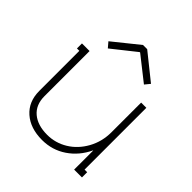

<svg xmlns="http://www.w3.org/2000/svg" viewBox="-185 -801 940 940"><g transform="rotate(45 285.5 -330.5)"><path d="M106.9 -463.9V-429.2V-151.9Q106.9 -91.8 145.3 -59.3Q183.6 -26.9 250 -26.9Q306.6 -26.9 355.5 -56.6Q404.3 -86.4 434.1 -140.1Q463.9 -193.8 463.9 -258.8V-463.9H500V-36.1H518.1V0H463.9V-131.8H462.9Q432.1 -66.9 376.2 -29.1Q320.3 8.8 250 8.8Q168.9 8.8 119.9 -34.4Q70.8 -77.6 70.8 -151.9V-429.2H54.2V-463.9ZM287.1 -633.8H284.2L161.1 -536.1L138.2 -563L271 -669.9H299.8L433.1 -563L411.1 -536.1Z"/></g></svg>

Font: Rawengulk
Style: Regular
Weight: 400
Version: Version 0.92